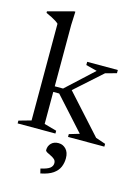

<svg xmlns="http://www.w3.org/2000/svg" viewBox="-141 -798 823 1126"><g transform="rotate(15 270.5 -235.0)"><path d="M253.5 -255.5 265.5 -276 481 -37.5 541 -17V0H320.5V-17L382.5 -35.5L204.5 -232.5H153.5V-266.5H219L382.5 -417.5L315 -435V-454.5H501V-435L434 -417ZM168.5 -38 244 -17V0H14.5V-17L89 -38V-625Q82.5 -631.5 71.8 -638.5Q61 -645.5 45.5 -653.5Q30 -661.5 10.5 -670V-679.5L164.5 -720.5H172L168.5 -639.5ZM212 221Q252.5 212 267.8 199.8Q283 187.5 283 169.5Q283 155 273 146.2Q263 137.5 249.8 131.5Q236.5 125.5 226.5 119.8Q216.5 114 216.5 107.5Q216.5 82 233 65.8Q249.5 49.5 276.5 49.5Q303.5 49.5 322.2 69Q341 88.5 341 124.5Q341 153 330.5 177.8Q320 202.5 293.8 221Q267.5 239.5 219 249Z"/></g></svg>

Font: Newsreader 36pt
Style: Regular
Weight: 400
Designer: Hugues Gentile
Foundry: Production Type
Version: Version 1.003